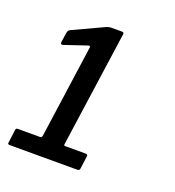

<svg xmlns="http://www.w3.org/2000/svg" viewBox="-101 -923 562 618"><g transform="rotate(20 180.0 -613.5)"><path d="M238 -438Q246 -438 245 -431L239 -386Q238 -380 231 -380H-1Q-9 -380 -7 -387L-1 -433Q0 -438 6 -438H83Q87 -438 89 -444L134 -764Q135 -769 128 -768L51 -742Q41 -739 42 -749L47 -782Q48 -787 49.5 -789.5Q51 -792 55 -794L158 -842Q165 -845 169.5 -846Q174 -847 180 -847H214Q222 -847 220 -838L164 -443Q163 -438 168 -438H238Z"/></g></svg>

Font: Libre Franklin Medium
Style: Italic
Weight: 500
Italic angle: -8°
Designer: Pablo Impallari, Rodrigo Fuenzalida, Nhung Nguyen
Foundry: Impallari Type
Version: Version 3.000